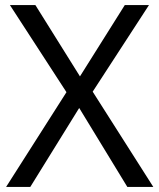

<svg xmlns="http://www.w3.org/2000/svg" viewBox="-20 -734 626 754"><path d="M582 0H480L291 -310L99 0H4L241 -372L19 -714H119L294 -434L470 -714H565L344 -374Z"/></svg>

Font: Noto Sans Meetei Mayek
Style: Regular
Weight: 400
Designer: Monotype Design Team and Neelakash Kshetrimayum
Foundry: Monotype Imaging Inc.
Version: Version 2.002